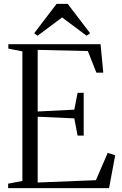

<svg xmlns="http://www.w3.org/2000/svg" viewBox="-20 -971 632 991"><path d="M95.5 -37V-706L23 -720V-743H499L513 -596H477.5L433.5 -707.5L174.5 -713.5V-395.5L363.5 -405L380.5 -492H412V-271H380.5L363.5 -360L174.5 -368.5V-29L475 -41L536 -182L574.5 -169.5L543 0H22V-23ZM174 -786.5 156.5 -799.5 272 -951H329.5L445 -799.5L427 -786.5L300.5 -881Z"/></svg>

Font: Merriweather 120pt Light
Style: Regular
Weight: 300
Version: Version 2.100